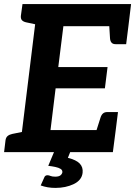

<svg xmlns="http://www.w3.org/2000/svg" viewBox="-26 -744 661 939"><path d="M69 0 158 -724H615L602 -616H284L259 -416H500L487 -312H246L221 -108H540L526 0ZM439 -85 465 -167Q469 -181 477 -188.5Q485 -196 499 -196H551L540 -108ZM507 -639 602 -616 591 -528H539Q526 -528 519.5 -535.5Q513 -543 512 -557ZM183 -724 157 -623 101 -635Q88 -638 81.5 -645Q75 -652 76 -666L84 -724ZM-6 0 1 -58Q3 -72 11.5 -79Q20 -86 34 -89L93 -101V0ZM245 175Q225 175 207.5 172Q190 169 173 163L190 125Q194 113 206 113Q213 113 221 116.5Q229 120 244 120Q261 120 269 114Q277 108 279 99Q280 88 270.5 82Q261 76 244.5 72.5Q228 69 210 67L241 -7H320L306 28Q347 38 364 56Q381 74 378 101Q374 137 335 156Q296 175 245 175Z"/></svg>

Font: Aleo
Style: Bold Italic
Weight: 700
Italic angle: -7°
Version: Version 2.001;gftools[0.9.29]